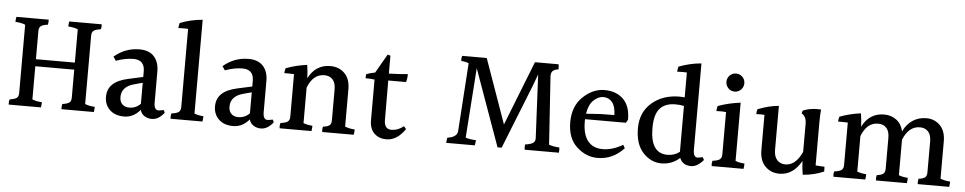

<svg xmlns="http://www.w3.org/2000/svg" viewBox="-41 -1078 6815 1356"><g transform="rotate(5 3367.0 -399.5)"><path d="M576 -583V-99Q604 -87 645 -85Q645 -64 642 -48H412Q412 -74 415 -85Q450 -90 464 -100Q478 -110 478 -136V-334H202V-99Q231 -87 270 -85Q270 -82 270 -74Q270 -66 267 -48H38Q38 -53 38 -63Q38 -73 42 -85Q76 -90 90.5 -100Q105 -110 105 -136V-620Q77 -632 35 -634Q35 -658 39 -670H268Q268 -644 265 -634Q231 -630 216.5 -619.5Q202 -609 202 -583V-384H478V-620Q449 -632 410 -634Q410 -637 410 -645.5Q410 -654 413 -670H643Q644 -665 644 -655Q644 -645 639 -634Q605 -630 590.5 -619.5Q576 -609 576 -583Z M820 -170Q820 -137 838.5 -119Q857 -101 888 -101Q935 -101 968 -135V-284L909 -268Q820 -244 820 -170ZM1054 -35Q1024 -35 1001 -50Q978 -65 971 -92Q923 -35 857.5 -35Q792 -35 755 -71Q718 -107 718 -162.5Q718 -218 754.5 -252.5Q791 -287 867 -303L968 -325V-365Q968 -446 889 -446Q831 -446 765 -422L746 -450Q824 -517 926 -517Q993 -517 1028.5 -478.5Q1064 -440 1064 -371V-152Q1064 -99 1096 -99Q1103 -99 1133 -105L1141 -86Q1101 -35 1054 -35Z M1415 -86Q1415 -83 1415 -74.5Q1415 -66 1412 -48H1186Q1185 -54 1185 -64Q1185 -74 1189 -86Q1224 -90 1239 -100.5Q1254 -111 1254 -137V-691Q1244 -692 1226.5 -692Q1209 -692 1185 -691Q1187 -713 1191 -727Q1266 -757 1351 -764V-99Q1379 -88 1415 -86Z M1593 -170Q1593 -137 1611.5 -119Q1630 -101 1661 -101Q1708 -101 1741 -135V-284L1682 -268Q1593 -244 1593 -170ZM1827 -35Q1797 -35 1774 -50Q1751 -65 1744 -92Q1696 -35 1630.5 -35Q1565 -35 1528 -71Q1491 -107 1491 -162.5Q1491 -218 1527.5 -252.5Q1564 -287 1640 -303L1741 -325V-365Q1741 -446 1662 -446Q1604 -446 1538 -422L1519 -450Q1597 -517 1699 -517Q1766 -517 1801.5 -478.5Q1837 -440 1837 -371V-152Q1837 -99 1869 -99Q1876 -99 1906 -105L1914 -86Q1874 -35 1827 -35Z M2419 -365V-100Q2454 -87 2488 -86Q2488 -63 2484 -48H2261Q2260 -54 2260 -63.5Q2260 -73 2263 -86Q2296 -90 2309 -100.5Q2322 -111 2322 -137V-355Q2322 -402 2300.5 -425.5Q2279 -449 2242 -449Q2162 -449 2124 -351V-99Q2152 -88 2188 -86Q2188 -83 2188 -74.5Q2188 -66 2185 -48H1959Q1958 -54 1958 -64Q1958 -74 1962 -86Q1997 -90 2012 -100.5Q2027 -111 2027 -137V-438Q1998 -439 1982.5 -439Q1967 -439 1958 -439Q1960 -461 1964 -474Q2036 -501 2114 -511Q2122 -464 2123 -417Q2174 -517 2278 -517Q2340 -517 2379.5 -477.5Q2419 -438 2419 -365Z M2716 -36Q2664 -36 2630.5 -68Q2597 -100 2597 -163V-449Q2569 -453 2533 -453Q2533 -468 2535 -482Q2560 -492 2597 -499L2674 -633L2694 -627V-500Q2769 -502 2828 -508Q2828 -474 2820 -451H2694L2695 -171Q2695 -106 2747 -106Q2792 -106 2833 -139L2849 -120Q2792 -36 2716 -36Z M3939 -48H3696Q3695 -58 3695 -67Q3695 -76 3696 -85Q3732 -90 3750 -100.5Q3768 -111 3767 -136L3745 -586L3713 -500L3533 -48H3504L3309 -592L3274 -97Q3300 -87 3348 -85Q3347 -71 3343 -48H3140Q3142 -73 3145 -85Q3215 -95 3217 -140L3249 -622Q3224 -632 3196 -633Q3195 -639 3195 -649.5Q3195 -660 3200 -670H3373L3535 -213L3715 -670H3882Q3885 -658 3885 -648.5Q3885 -639 3885 -634Q3858 -631 3845 -619Q3832 -607 3833 -580L3865 -98Q3898 -87 3939 -85Q3940 -76 3940 -67Q3940 -58 3939 -48Z M4106 -339 4212 -346 4306 -347Q4305 -409 4280.5 -438Q4256 -467 4219 -467Q4182 -467 4149 -435.5Q4116 -404 4106 -339ZM4102 -300V-283Q4102 -192 4139 -146Q4176 -100 4244.5 -100Q4313 -100 4387 -143L4400 -120Q4322 -35 4213 -35Q4132 -35 4066 -95.5Q4000 -156 4000 -270Q4000 -384 4070 -450.5Q4140 -517 4222.5 -517Q4305 -517 4355 -468.5Q4405 -420 4405 -324Q4400 -312 4392 -300Z M4730 -460Q4657 -460 4619.5 -418Q4582 -376 4582 -280Q4582 -100 4703 -100Q4754 -100 4790 -129V-454Q4763 -460 4730 -460ZM4876 -35Q4817 -35 4796 -86Q4741 -36 4666.5 -36Q4592 -36 4536 -96Q4480 -156 4480 -269.5Q4480 -383 4558 -450Q4636 -517 4754 -517Q4766 -517 4790 -515V-691Q4780 -692 4762.5 -692Q4745 -692 4721 -691Q4723 -713 4727 -727Q4804 -757 4887 -764V-152Q4887 -99 4917 -99Q4924 -99 4954 -105L4964 -86Q4921 -35 4876 -35Z M5201 -650.5Q5201 -624 5182.5 -605Q5164 -586 5137.5 -586Q5111 -586 5092.5 -605Q5074 -624 5074 -650.5Q5074 -677 5092.5 -695.5Q5111 -714 5137.5 -714Q5164 -714 5182.5 -695.5Q5201 -677 5201 -650.5ZM5251 -86Q5251 -83 5251 -74.5Q5251 -66 5248 -48H5022Q5021 -54 5021 -64Q5021 -74 5025 -86Q5060 -90 5075 -100.5Q5090 -111 5090 -137V-437Q5073 -439 5055 -439Q5037 -439 5021 -438Q5023 -459 5027 -474Q5100 -501 5187 -512V-99Q5215 -88 5251 -86Z M5753 -420V-117Q5793 -113 5816 -113Q5817 -103 5817 -94Q5817 -85 5817 -79Q5750 -49 5668 -43Q5660 -87 5658 -140Q5600 -36 5503 -36Q5442 -36 5402 -76.5Q5362 -117 5362 -191V-441Q5350 -442 5335.5 -442Q5321 -442 5304 -441Q5304 -459 5309 -476Q5387 -507 5458 -513V-201Q5458 -155 5480 -130Q5502 -105 5539 -105Q5612 -105 5657 -204V-403Q5657 -456 5623 -474Q5624 -486 5630 -495Q5675 -514 5732 -514Q5744 -514 5757 -513Q5753 -477 5753 -420Z M6640 -365V-100Q6675 -87 6709 -86Q6709 -83 6709 -74.5Q6709 -66 6706 -48H6483Q6482 -53 6482 -61.5Q6482 -70 6485 -86Q6518 -90 6531 -100.5Q6544 -111 6544 -137V-355Q6544 -402 6522.5 -425.5Q6501 -449 6464 -449Q6385 -449 6345 -351V-99Q6373 -88 6409 -86Q6409 -83 6409 -74.5Q6409 -66 6406 -48H6187Q6186 -54 6186 -63.5Q6186 -73 6189 -86Q6222 -90 6235 -100.5Q6248 -111 6248 -137V-355Q6248 -402 6226.5 -425.5Q6205 -449 6168 -449Q6088 -449 6050 -351V-99Q6078 -88 6114 -86Q6114 -83 6114 -74.5Q6114 -66 6111 -48H5885Q5884 -54 5884 -64Q5884 -74 5888 -86Q5923 -90 5938 -100.5Q5953 -111 5953 -137V-438Q5924 -439 5908.5 -439Q5893 -439 5884 -439Q5886 -461 5890 -474Q5962 -501 6040 -511Q6048 -464 6049 -417Q6100 -517 6204 -517Q6255 -517 6292 -489Q6329 -461 6340 -409Q6364 -460 6406 -488.5Q6448 -517 6505 -517Q6562 -517 6601 -477.5Q6640 -438 6640 -365Z"/></g></svg>

Font: Halant Medium
Style: Regular
Weight: 500
Designer: Hitesh Malaviya (Devanagari), Satya Rajpurohit (Latin)
Foundry: Indian Type Foundry
Version: Version 1.101;PS 1.0;hotconv 1.0.78;makeotf.lib2.5.61930; tt